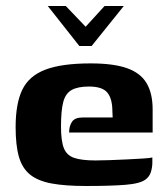

<svg xmlns="http://www.w3.org/2000/svg" viewBox="-20 -613 554 639"><path d="M139 -593H199L265 -524L328 -593H392L285 -460H244ZM266 6Q196 6 151 -2.5Q106 -11 80 -32Q54 -53 43 -91Q32 -129 32 -190Q32 -268 54 -314Q76 -360 130.5 -381Q185 -402 282 -402Q358 -402 403 -386Q448 -370 468 -336Q488 -302 488 -249V-172H210Q210 -193 219.5 -207.5Q229 -222 255 -222H355L354 -243Q354 -284 337.5 -304.5Q321 -325 276 -325Q239 -325 218.5 -313.5Q198 -302 190.5 -273.5Q183 -245 183 -192Q183 -144 192.5 -120Q202 -96 227 -87.5Q252 -79 298 -79Q315 -79 344 -80Q373 -81 403.5 -82.5Q434 -84 457.5 -85.5Q481 -87 487 -89V-71Q487 -57 482.5 -41.5Q478 -26 465 -16Q447 -2 398.5 2Q350 6 266 6Z"/></svg>

Font: Genos
Style: Bold
Weight: 700
Designer: Robert E. Leuschke
Foundry: Robert E. Leuschke
Version: Version 1.010